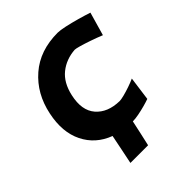

<svg xmlns="http://www.w3.org/2000/svg" viewBox="-184 -619 864 864"><g transform="rotate(-45 248.0 -187.0)"><path d="M144.5 135.5Q152 99.5 159.2 64Q166.5 28.5 173.5 -7Q95 -36.5 59.8 -107.8Q24.5 -179 45.5 -278.5Q67 -382.5 140.5 -446.5Q214 -510.5 327.5 -510.5Q342.5 -510.5 372.5 -504Q402.5 -497.5 436.2 -488Q470 -478.5 495.5 -470L463.5 -358.5Q434 -370.5 405.5 -380.2Q377 -390 355.8 -396Q334.5 -402 327.5 -402Q270.5 -398 229.2 -365Q188 -332 173.5 -266.5Q155.5 -186 194 -141.5Q232.5 -97 307 -95.5Q316.5 -95.5 336.2 -100.5Q356 -105.5 378.5 -113.2Q401 -121 417.5 -128.5L402 -14.5Q388.5 -9.5 366.5 -3.5Q344.5 2.5 322.2 6.8Q300 11 284.5 11Q278 42 271 73.2Q264 104.5 257 135.5Z"/></g></svg>

Font: Commissioner Loud SemiBold
Style: Italic
Weight: 600
Italic angle: -12°
Designer: Kostas Bartsokas
Foundry: Kostas Bartsokas
Version: Version 1.000; ttfautohint (v1.8.3)